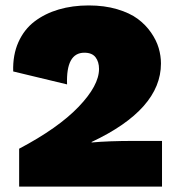

<svg xmlns="http://www.w3.org/2000/svg" viewBox="-20 -690 645 710"><path d="M50.8 0V-140.1Q195.3 -216.3 270.8 -295.2Q346.2 -374 346.2 -435.1Q346.2 -461.4 333.3 -478.3Q320.3 -495.1 292 -495.1Q223.6 -495.1 228 -377.9L28.8 -425.8Q26.9 -486.8 48.1 -534.2Q69.3 -581.5 107.9 -610.8Q146.5 -640.1 197.3 -655Q248 -669.9 308.1 -669.9Q366.2 -669.9 413.1 -656Q460 -642.1 489.5 -620.1Q519 -598.1 538.8 -569.3Q558.6 -540.5 566.9 -512Q575.2 -483.4 575.2 -455.1Q575.2 -285.6 318.8 -165V-163.1Q380.4 -168.9 476.1 -168.9H579.1V0Z"/></svg>

Font: Work Sans Black
Style: Regular
Weight: 900
Designer: Wei Huang
Foundry: Wei Huang
Version: Version 2.012